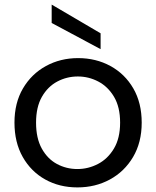

<svg xmlns="http://www.w3.org/2000/svg" viewBox="-20 -809 680 836"><path d="M317 7Q239 7 177 -27.5Q115 -62 79 -125.5Q43 -189 43 -275Q43 -361 80 -424Q117 -487 180 -521.5Q243 -556 320 -556Q398 -556 461 -521.5Q524 -487 560.5 -424Q597 -361 597 -275Q597 -189 559.5 -125.5Q522 -62 458.5 -27.5Q395 7 317 7ZM317 -73Q364 -73 406.5 -95Q449 -117 476 -162Q503 -207 503 -275Q503 -343 476.5 -387.5Q450 -432 408 -454Q366 -476 319 -476Q271 -476 229.5 -454Q188 -432 162.5 -387.5Q137 -343 137 -275Q137 -207 162 -162Q187 -117 228 -95Q269 -73 317 -73ZM205 -789 418 -664V-595L205 -709Z"/></svg>

Font: Parkinsans
Style: Regular
Weight: 400
Designer: Red Stone, Indian Type Foundry
Foundry: Indian Type Foundry
Version: Version 1.000